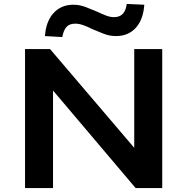

<svg xmlns="http://www.w3.org/2000/svg" viewBox="-20 -954 950 974"><path d="M107 0V-705H234L662 -203H661V-705H803V0H668L248 -496H249V0ZM296 -766 208 -771Q213 -845 251.5 -887.5Q290 -930 352 -930Q386 -930 416.5 -917.5Q447 -905 472 -895Q493 -885 515.5 -876Q538 -867 558 -867Q588 -867 603.5 -884.5Q619 -902 623 -934L712 -930Q707 -855 669 -813Q631 -771 568 -771Q535 -771 504 -783.5Q473 -796 449 -806Q428 -817 405 -825.5Q382 -834 362 -834Q332 -834 317 -817Q302 -800 296 -766Z"/></svg>

Font: Nunito Sans 7pt SemiExpanded
Style: Bold
Weight: 700
Width: 6
Designer: Vernon Adams
Foundry: Vernon Adams
Version: Version 3.101;gftools[0.9.27]